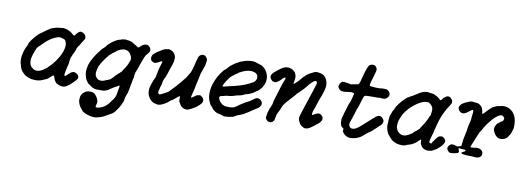

<svg xmlns="http://www.w3.org/2000/svg" viewBox="-66 -1036 4611 1693"><g transform="rotate(10 2240.0 -190.0)"><path d="M416 -476Q417 -477 423 -476Q449 -472 470 -461Q488 -453 507 -435Q514 -429 516 -428Q519 -426 523 -428Q525 -429 533 -441Q548 -461 562 -468Q573 -473 574 -471Q574 -470 579 -470Q584 -470 586 -469Q588 -468 589 -467Q596 -465 606 -457Q611 -452 615 -446Q619 -440 620 -433Q620 -430 621 -428Q624 -421 616 -408Q614 -403 597 -378Q591 -368 588 -362.5Q585 -357 582.5 -353Q580 -349 579 -347.5Q578 -346 574 -342Q566 -332 559 -314V-312V-311Q559 -310 557.5 -305.5Q556 -301 554.5 -297.5Q553 -294 550 -287Q547 -280 546 -277.5Q545 -275 544.5 -274Q544 -273 544 -273L539 -265Q538 -262 535 -254.5Q532 -247 529 -239.5Q526 -232 524 -229Q522 -223 520 -205Q519 -197 518.5 -193.5Q518 -190 517.5 -183.5Q517 -177 517 -176Q516 -174 512 -155Q511 -150 508 -141Q503 -120 501 -108Q500 -102 499 -97Q495 -79 496 -72Q496 -62 504 -63Q509 -64 530 -85Q536 -90 541 -94.5Q546 -99 549 -101.5Q552 -104 552.5 -103.5Q553 -103 555 -104Q563 -109 563.5 -108.5Q564 -108 567 -109Q576 -112 586 -108Q593 -106 600 -101Q617 -90 619 -76Q621 -69 619 -62Q616 -51 600 -36Q593 -30 593 -29.5Q593 -29 587 -23Q581 -17 574 -10Q567 -3 564 -1Q558 4 556 7Q550 12 542 16Q536 20 533 22Q521 30 507 32Q497 34 488 32Q476 30 467 27Q453 22 445 17Q441 14 440 14Q438 14 428 0Q417 -14 413 -33Q410 -44 406 -47Q405 -49 404 -49Q399 -49 391 -43Q388 -41 383 -36Q378 -31 373 -27L365 -20L359 -15Q349 -7 345 -7Q345 -7 338 -3.5Q331 0 329 0Q321 3 313 7Q297 15 271 18Q254 20 247 19Q240 19 237 18Q220 17 215 16Q212 16 208 14.5Q204 13 201 12Q189 10 172 1Q166 -3 163 -4Q157 -6 145 -17Q133 -28 126 -37Q110 -60 110 -67Q110 -68 107.5 -75Q105 -82 105 -83Q105 -91 101 -97Q98 -101 96 -117Q94 -130 94.5 -149Q95 -168 97 -174Q98 -177 99 -183Q102 -198 104 -207Q110 -225 113 -233Q118 -248 119 -248Q119 -249 121.5 -254.5Q124 -260 125 -260Q128 -262 130 -270Q130 -271 130.5 -272Q131 -273 131 -274.5Q131 -276 132.5 -278.5Q134 -281 134 -282.5Q134 -284 135 -287Q139 -293 137 -293Q137 -293 140 -298.5Q143 -304 148.5 -312Q154 -320 159 -327Q182 -358 214 -388Q222 -395 224 -395Q225 -395 234 -402Q253 -417 264 -424Q271 -428 272 -430Q274 -432 287 -439Q291 -442 295 -445.5Q299 -449 308 -453.5Q317 -458 321 -458.5Q325 -459 331 -461Q343 -466 348 -467Q350 -467 354 -468Q358 -469 361 -469.5Q364 -470 366 -470Q378 -473 389 -473Q395 -474 399.5 -474.5Q404 -475 410 -475.5Q416 -476 416 -476ZM412 -389Q408 -390 400 -390Q392 -390 390 -390Q377 -387 364 -382Q347 -375 337 -369Q333 -366 329 -364Q325 -362 320.5 -359Q316 -356 311 -352Q293 -340 282 -329Q279 -326 277 -325Q269 -318 246 -294Q240 -287 239.5 -287.5Q239 -288 230.5 -280Q222 -272 219 -267Q213 -261 210 -250Q208 -246 205.5 -240Q203 -234 202 -230Q201 -226 197.5 -218Q194 -210 191.5 -202.5Q189 -195 188 -190Q184 -179 181 -161Q181 -157 180.5 -147Q180 -137 181 -133Q182 -118 187 -108Q192 -96 201 -87Q217 -71 233 -67Q241 -65 249 -65Q262 -64 276 -70Q289 -74 300 -81Q313 -89 327 -101L330 -103Q330 -102 330 -102Q331 -101 334 -104Q337 -107 336.5 -107.5Q336 -108 340 -112Q355 -126 371 -143Q401 -176 425 -217Q438 -239 449 -267Q451 -273 451.5 -273.5Q452 -274 451.5 -274.5Q451 -275 453 -279Q462 -305 462 -326Q462 -341 459 -347Q458 -348 459 -348L460 -349Q459 -354 455 -362Q453 -365 453 -367Q452 -370 447 -375Q442 -380 432 -383Q429 -383 427 -384Q420 -387 412 -389Z M760 -2Q759 -3 764 -1L767 1Q767 1 763.5 -0.5Q760 -2 760 -2ZM966 -471Q968 -471 971 -471.5Q974 -472 976.5 -471.5Q979 -471 979 -471H978Q986 -471 1008 -467Q1011 -466 1016 -465Q1021 -464 1024.5 -463Q1028 -462 1028 -461.5Q1028 -461 1032 -459Q1041 -456 1054 -446Q1058 -444 1065 -440Q1072 -436 1074 -435Q1076 -434 1076 -434Q1076 -434 1079 -432L1084 -428L1087 -426Q1092 -421 1096 -422Q1101 -423 1108 -430Q1131 -457 1158 -459Q1167 -460 1175 -457Q1191 -450 1201 -432Q1204 -425 1204 -416Q1204 -400 1186 -381Q1169 -364 1163 -346Q1161 -342 1158.5 -335.5Q1156 -329 1155 -326Q1150 -315 1142 -291Q1139 -283 1138 -280Q1132 -261 1123 -235Q1120 -225 1119 -224Q1118 -223 1116 -218Q1115 -216 1112 -209Q1108 -200 1106 -188Q1105 -180 1104 -175V-168V-166Q1104 -164 1103.5 -159.5Q1103 -155 1101 -150Q1100 -143 1095 -119Q1094 -112 1093 -106Q1090 -94 1089 -88Q1084 -56 1078 -29Q1076 -22 1075 -16.5Q1074 -11 1073 -9Q1072 -7 1072 -6.5Q1072 -6 1072 -6Q1071 -6 1069 1Q1068 3 1066 9Q1059 25 1058 31.5Q1057 38 1055.5 46Q1054 54 1054 57Q1053 62 1049 74Q1039 99 1034 107Q1033 109 1030 114Q1018 137 1005 153Q1003 156 1000 160Q986 180 975 187Q972 188 963.5 194Q955 200 946.5 204Q938 208 934 210Q918 221 908 226Q897 232 872 241Q863 244 851 246Q846 247 841.5 248.5Q837 250 834 250.5Q831 251 820 251Q809 251 803 250Q778 248 749 237Q736 233 721 224Q707 215 707 212Q707 211 703 207Q698 202 691 192Q687 186 683 181Q675 171 668 149Q663 135 663 120Q664 111 664 111Q666 110 665 98Q665 98 666 94Q668 88 667 88Q666 88 669 83Q687 44 728 35Q734 34 743 34Q752 34 757 35Q783 39 793 52Q795 55 797.5 58Q800 61 801.5 63Q803 65 808 72Q814 81 819 95Q824 109 823 120Q822 131 818 142Q817 148 816 152Q815 158 816.5 160Q818 162 824 163Q834 164 851 159Q901 146 937 96Q945 85 951 75Q952 74 952.5 74.5Q953 75 954.5 73Q956 71 957.5 68.5Q959 66 959.5 65.5Q960 65 961.5 62Q963 59 963.5 58.5Q964 58 965 56.5Q966 55 966.5 55Q967 55 968 52Q969 49 970 48V47Q970 47 971 45Q972 43 973.5 39.5Q975 36 975 35.5Q975 35 977 32Q979 28 980 18Q982 10 982.5 7Q983 4 983 2Q983 0 984 -3Q986 -11 985 -11Q984 -12 986 -19Q996 -61 991 -62Q987 -64 973 -53Q970 -51 968.5 -50.5Q967 -50 966.5 -49.5Q966 -49 965.5 -49Q965 -49 962 -47Q953 -42 940 -35Q934 -32 932 -30Q915 -17 907 -13Q901 -10 901 -9V-8Q900 -8 899 -7Q896 -5 884 -1Q866 6 858 6Q854 6 848 7Q843 7 822 6.5Q801 6 793 6Q774 4 759 -4Q745 -12 739 -17Q735 -21 731 -23.5Q727 -26 724 -28Q721 -30 720 -30Q718 -29 707 -45Q694 -62 689 -77Q681 -100 679 -120Q677 -137 680 -158Q682 -175 687 -194Q707 -260 778 -347Q786 -358 787 -358Q788 -357 793 -362Q795 -365 795.5 -364.5Q796 -364 804 -372Q806 -374 805.5 -374Q805 -374 809 -378Q813 -382 812 -383Q812 -383 812.5 -384Q813 -385 814.5 -386Q816 -387 818 -389Q826 -398 825 -398L849 -420Q866 -434 887 -446Q893 -449 894 -450Q900 -454 918 -460Q923 -462 927 -462Q931 -462 933 -463L935 -465L936 -466Q949 -470 966 -471ZM996 -382Q991 -383 982 -383.5Q973 -384 971 -383Q952 -381 929 -368Q924 -365 922 -364Q917 -363 913 -359Q911 -356 908 -353Q906 -352 904 -350Q902 -348 901 -348Q898 -345 892.5 -342Q887 -339 881.5 -334Q876 -329 874 -327Q866 -321 856 -312Q848 -304 832 -282Q825 -273 822.5 -269.5Q820 -266 818.5 -263.5Q817 -261 814 -257Q806 -248 793 -224Q789 -217 788 -215Q781 -203 779 -199Q774 -184 772 -173Q771 -168 770 -164Q767 -153 766 -140Q766 -133 767 -126Q768 -116 771 -109Q775 -101 784 -92Q796 -79 814 -77Q821 -76 830 -77Q848 -79 868 -90Q876 -94 877 -93Q878 -92 884 -96Q887 -97 887 -97Q888 -96 893 -100H894Q894 -100 899 -102Q908 -107 908 -109Q908 -109 910 -111Q912 -113 912 -113.5Q912 -114 914 -115Q920 -119 920 -121Q920 -121 925 -125Q932 -132 932 -134Q932 -135 940 -142.5Q948 -150 957.5 -159.5Q967 -169 969 -170Q972 -170 980 -180Q981 -181 983 -182Q985 -183 989 -188Q993 -193 993 -193Q992 -194 994 -196Q1000 -203 998 -203Q997 -203 1001 -208Q1029 -245 1040 -279Q1043 -286 1043 -287Q1045 -287 1046 -295Q1047 -298 1047.5 -298Q1048 -298 1048.5 -301.5Q1049 -305 1049 -307Q1050 -314 1048 -322Q1047 -324 1047 -326Q1047 -328 1046.5 -330Q1046 -332 1045 -333Q1044 -334 1044 -334L1043 -336Q1042 -338 1040 -343Q1032 -361 1015 -373Q1007 -379 996 -382Z M1481 -144Q1488 -151 1488 -151Q1488 -151 1487 -149Q1482 -143 1476 -138ZM1664 -457Q1666 -458 1672 -457Q1685 -457 1692 -450Q1695 -447 1698 -444Q1704 -439 1709 -427Q1712 -419 1711 -415Q1711 -413 1710.5 -406.5Q1710 -400 1708.5 -394.5Q1707 -389 1707 -383Q1705 -364 1699 -354Q1698 -351 1695 -342Q1689 -320 1681 -301Q1679 -296 1678 -293Q1674 -274 1673 -269Q1672 -264 1670 -254.5Q1668 -245 1668 -244Q1668 -239 1661 -212Q1657 -198 1656 -192Q1655 -188 1652.5 -176Q1650 -164 1650 -160Q1650 -155 1646 -141Q1638 -113 1637 -107Q1636 -103 1635 -98Q1628 -72 1630 -69Q1631 -68 1634 -68Q1639 -69 1650 -78Q1658 -84 1665.5 -89Q1673 -94 1677 -96.5Q1681 -99 1682 -98Q1682 -98 1687.5 -99Q1693 -100 1694 -100Q1699 -100 1700 -102Q1700 -102 1705 -102Q1715 -100 1725 -90.5Q1735 -81 1739 -71Q1742 -62 1740 -54Q1739 -43 1732 -34Q1721 -20 1700 -3Q1693 2 1689 6Q1682 11 1680 11Q1680 11 1676 14Q1668 20 1657 25Q1652 27 1648 30Q1637 36 1627 39Q1623 41 1623 41Q1623 41 1619.5 42Q1616 43 1608.5 43Q1601 43 1597 42Q1582 40 1568 30Q1564 28 1558.5 22.5Q1553 17 1553 16Q1553 15 1550.5 11Q1548 7 1548 6Q1548 4 1545 1Q1544 1 1542 -3Q1540 -7 1539 -8Q1537 -9 1534 -21Q1532 -31 1534 -55Q1534 -60 1533 -61Q1531 -63 1525 -60Q1518 -57 1506 -46Q1496 -37 1486 -29Q1481 -25 1477 -22Q1473 -19 1471 -18Q1469 -17 1463 -14Q1457 -11 1449 -3Q1439 7 1434 10Q1432 11 1424 16.5Q1416 22 1408.5 25.5Q1401 29 1398 31Q1388 37 1374 41Q1363 44 1351 44Q1344 44 1344 43.5Q1344 43 1339 42Q1330 41 1318 37Q1305 32 1301 28Q1298 26 1295 24Q1283 16 1272 -1Q1265 -12 1262 -19Q1261 -22 1260 -25Q1256 -32 1255 -43Q1254 -46 1253 -51Q1253 -55 1253 -63.5Q1253 -72 1253 -77Q1256 -102 1269 -137Q1275 -154 1277 -158Q1279 -162 1279 -163Q1280 -165 1283 -171Q1284 -174 1285 -176.5Q1286 -179 1286.5 -179.5Q1287 -180 1288.5 -183.5Q1290 -187 1291 -189Q1294 -193 1294 -199Q1295 -203 1295 -206Q1296 -209 1297 -215Q1298 -221 1298.5 -224Q1299 -227 1299.5 -228Q1300 -229 1300 -230.5Q1300 -232 1300.5 -235Q1301 -238 1301.5 -240.5Q1302 -243 1303 -245.5Q1304 -248 1303.5 -249Q1303 -250 1304 -253Q1306 -260 1305 -260Q1304 -261 1314 -290Q1328 -332 1327 -336Q1325 -340 1317 -337Q1312 -336 1299 -328Q1275 -314 1262 -314Q1252 -314 1245.5 -317.5Q1239 -321 1232 -327Q1225 -335 1226 -336Q1226 -337 1225.5 -338Q1225 -339 1224 -343Q1220 -355 1225 -366Q1226 -367 1226 -369Q1226 -375 1233 -383Q1236 -386 1236.5 -387Q1237 -388 1242 -392Q1247 -396 1247 -396.5Q1247 -397 1251 -399Q1258 -404 1258 -406Q1258 -407 1285 -423Q1315 -442 1325 -446Q1331 -449 1332.5 -448.5Q1334 -448 1339.5 -449.5Q1345 -451 1349 -451Q1360 -453 1361 -454Q1363 -455 1374 -452Q1392 -448 1407 -435Q1412 -430 1418 -421Q1426 -409 1429 -395Q1430 -387 1429 -381Q1428 -377 1427.5 -367Q1427 -357 1427 -354Q1422 -335 1416 -318Q1414 -314 1412 -307Q1410 -300 1407 -293Q1405 -287 1399.5 -269.5Q1394 -252 1391.5 -244.5Q1389 -237 1384.5 -223.5Q1380 -210 1378 -207Q1376 -204 1375.5 -202.5Q1375 -201 1369 -190Q1361 -174 1357 -149Q1355 -139 1355 -136Q1354 -132 1348 -113Q1340 -87 1338 -74Q1335 -58 1344 -50Q1352 -44 1368 -53Q1374 -57 1375 -57Q1376 -56 1383 -60Q1387 -63 1387.5 -62.5Q1388 -62 1391 -64.5Q1394 -67 1395 -67Q1396 -67 1399 -68.5Q1402 -70 1402 -70Q1402 -70 1404.5 -72Q1407 -74 1408 -74Q1409 -74 1410 -75Q1413 -78 1415 -78Q1416 -78 1420 -81Q1421 -81 1422 -82Q1427 -84 1434 -93Q1436 -95 1437.5 -96.5Q1439 -98 1439 -98Q1439 -98 1442.5 -101.5Q1446 -105 1446 -105.5Q1446 -106 1448.5 -108Q1451 -110 1451 -110.5Q1451 -111 1455.5 -115Q1460 -119 1460 -120Q1459 -120 1460 -121Q1461 -122 1463 -123.5Q1465 -125 1467 -127Q1475 -135 1477.5 -138Q1480 -141 1485 -145Q1492 -152 1491 -153Q1491 -154 1497 -161Q1523 -188 1545 -218Q1551 -226 1552 -226Q1555 -227 1557 -232Q1558 -233 1557 -234Q1557 -234 1557.5 -235Q1558 -236 1559.5 -238Q1561 -240 1563 -242Q1580 -268 1589 -285Q1594 -294 1597 -304Q1598 -308 1599 -311Q1600 -316 1606 -337Q1608 -344 1608 -344Q1609 -344 1610 -347Q1611 -350 1612 -353.5Q1613 -357 1612 -359Q1612 -362 1616 -377Q1627 -418 1629 -424Q1632 -435 1640 -444Q1651 -455 1664 -457Z M2110 -478 2129 -476 2138 -474Q2142 -473 2142 -473Q2144 -470 2150 -470Q2151 -470 2151 -469.5Q2151 -469 2151.5 -469Q2152 -469 2158.5 -466.5Q2165 -464 2169 -463Q2177 -461 2180 -460Q2183 -459 2183.5 -459Q2184 -459 2187 -457Q2193 -454 2194 -455Q2195 -456 2211 -444Q2221 -437 2232 -423Q2239 -414 2245 -402Q2251 -390 2255 -377Q2260 -357 2259 -338Q2259 -328 2257 -319Q2251 -294 2240 -276Q2236 -268 2234 -265Q2226 -254 2213 -241Q2205 -233 2201.5 -231Q2198 -229 2192 -225Q2186 -221 2180.5 -217.5Q2175 -214 2171.5 -210.5Q2168 -207 2157 -201Q2132 -189 2125 -187Q2123 -187 2120.5 -186.5Q2118 -186 2112 -184Q2106 -182 2101.5 -181Q2097 -180 2093.5 -178Q2090 -176 2087 -175Q2077 -171 2078 -171V-170Q2077 -170 2073 -168Q2068 -166 2053 -162Q2050 -161 2047 -160.5Q2044 -160 2043 -160L2035 -159Q2031 -158 2027.5 -157.5Q2024 -157 2021 -155.5Q2018 -154 2012 -152.5Q2006 -151 2001 -149Q1996 -147 1980.5 -143.5Q1965 -140 1958.5 -140Q1952 -140 1947.5 -139.5Q1943 -139 1939 -138Q1922 -137 1920 -134Q1919 -132 1904 -130Q1886 -128 1881 -124Q1877 -121 1875 -116Q1873 -109 1879 -96Q1884 -84 1895 -72Q1913 -51 1940 -45Q1953 -43 1968 -44Q1971 -44 1971 -43.5Q1971 -43 1973 -43Q1975 -43 1978 -43Q1981 -43 1983 -44V-43H1986Q1989 -44 1997 -45Q2005 -46 2007 -46.5Q2009 -47 2011 -47Q2020 -49 2025 -53Q2026 -54 2026 -54Q2028 -54 2032 -58Q2033 -58 2033.5 -58Q2034 -58 2035 -59Q2036 -60 2037.5 -61Q2039 -62 2040 -62.5Q2041 -63 2044.5 -65.5Q2048 -68 2048 -68.5Q2048 -69 2051 -70Q2054 -72 2056 -73.5Q2058 -75 2057.5 -75.5Q2057 -76 2067 -82Q2084 -92 2110 -109Q2122 -116 2122 -115.5Q2122 -115 2122 -115Q2123 -115 2130 -119Q2133 -121 2133.5 -121Q2134 -121 2140 -124Q2146 -127 2147 -128Q2148 -129 2158.5 -136Q2169 -143 2170 -144.5Q2171 -146 2179 -150.5Q2187 -155 2188 -157Q2191 -161 2201.5 -163.5Q2212 -166 2221 -163Q2233 -160 2244 -148Q2251 -140 2253 -131Q2257 -114 2247 -100Q2240 -89 2231 -82Q2228 -80 2225 -78Q2222 -76 2214.5 -71.5Q2207 -67 2191.5 -56.5Q2176 -46 2173 -44Q2170 -42 2162.5 -37Q2155 -32 2151 -29.5Q2147 -27 2145 -25.5Q2143 -24 2139.5 -22.5Q2136 -21 2129 -16Q2108 -3 2101 -1Q2097 1 2092 3Q2082 8 2070 12Q2061 14 2055 18Q2046 24 2039 27Q2037 28 2036 29Q2029 35 1998 40Q1979 44 1959 44H1942L1939 42Q1935 41 1933.5 40.5Q1932 40 1922.5 37Q1913 34 1909 33Q1900 32 1890 29Q1886 28 1885 28Q1883 29 1865 19Q1860 16 1853 10.5Q1846 5 1840.5 0.5Q1835 -4 1836 -5Q1837 -6 1831 -13Q1825 -19 1820 -25Q1818 -28 1816 -29Q1811 -32 1803 -50Q1789 -77 1785 -107Q1782 -138 1785 -163Q1789 -192 1796 -215Q1819 -290 1874 -356Q1877 -359 1878 -359Q1880 -358 1884 -364Q1887 -366 1887 -366Q1887 -366 1890 -368.5Q1893 -371 1893.5 -371Q1894 -371 1895 -372L1896 -374Q1895 -374 1899 -378Q1903 -382 1903 -382.5Q1903 -383 1909.5 -389Q1916 -395 1917 -397L1918 -398L1917 -397Q1915 -396 1917 -398L1922 -403Q1959 -433 1996 -451Q2018 -461 2020 -461Q2024 -460 2030 -463L2031 -464L2036 -467Q2052 -472 2071 -475H2078H2080V-476H2081Q2082 -476 2088 -477Q2094 -478 2110 -478ZM2123 -390Q2112 -391 2097 -390Q2062 -386 2028 -368Q2022 -365 2018 -363Q2011 -361 2006 -356Q1997 -347 1984 -341Q1981 -339 1974.5 -334Q1968 -329 1965 -326Q1942 -309 1937 -302Q1935 -299 1925.5 -286.5Q1916 -274 1914.5 -271Q1913 -268 1910.5 -265Q1908 -262 1907 -260Q1906 -258 1904 -255Q1902 -252 1897.5 -244Q1893 -236 1890 -228Q1887 -220 1886 -218Q1886 -214 1889 -213Q1891 -212 1903 -215Q1912 -217 1914.5 -217.5Q1917 -218 1918.5 -218.5Q1920 -219 1926 -220Q1932 -221 1935.5 -222.5Q1939 -224 1948 -226Q1975 -232 1985 -234Q1995 -236 1999 -237.5Q2003 -239 2006 -240Q2018 -242 2052 -253Q2083 -263 2106 -275Q2121 -281 2131 -288Q2133 -290 2134 -290Q2138 -290 2142 -293Q2144 -295 2145 -295Q2146 -295 2150 -298Q2152 -299 2152 -299Q2152 -299 2156 -302.5Q2160 -306 2160.5 -306.5Q2161 -307 2163 -310Q2168 -316 2172 -326Q2176 -335 2174 -350Q2172 -364 2164 -372Q2159 -377 2156 -378.5Q2153 -380 2150 -382L2142 -385H2139Q2131 -388 2123 -390Z M2702 -480Q2709 -479 2716 -478Q2725 -476 2731 -473Q2734 -472 2734 -472.5Q2734 -473 2740 -469.5Q2746 -466 2746 -466Q2748 -467 2755 -459Q2775 -438 2782 -411Q2786 -396 2786 -383Q2786 -359 2778 -332Q2772 -310 2767 -297Q2766 -293 2763 -285Q2760 -275 2757 -270Q2754 -266 2749 -249Q2747 -243 2744.5 -235.5Q2742 -228 2738.5 -217.5Q2735 -207 2731 -195.5Q2727 -184 2724 -174.5Q2721 -165 2720 -162Q2714 -150 2711 -140Q2710 -136 2709 -131.5Q2708 -127 2707.5 -123.5Q2707 -120 2706.5 -116Q2706 -112 2706 -110Q2705 -105 2706 -104Q2708 -102 2710 -103Q2714 -103 2721 -108Q2724 -111 2725 -110Q2727 -110 2733 -114Q2735 -116 2736.5 -116Q2738 -116 2740.5 -118Q2743 -120 2744 -120Q2745 -120 2747 -121Q2752 -123 2760 -125Q2775 -127 2785 -118Q2787 -117 2790 -114Q2798 -108 2802 -99Q2807 -85 2803 -73Q2800 -65 2795 -59Q2793 -55 2790 -51.5Q2787 -48 2784 -45Q2781 -42 2778.5 -40Q2776 -38 2772 -35Q2768 -32 2763 -27.5Q2758 -23 2754.5 -21Q2751 -19 2748 -16Q2737 -7 2727 0Q2698 22 2676 24Q2664 26 2660 23Q2659 23 2658 23Q2657 23 2657 22.5Q2657 22 2654 21Q2637 15 2622 -1Q2618 -6 2614 -13Q2607 -25 2605 -32Q2603 -37 2602.5 -37.5Q2602 -38 2602 -41Q2601 -48 2600 -50Q2599 -51 2599 -56Q2600 -72 2628 -157Q2650 -222 2652 -228Q2653 -233 2656 -241.5Q2659 -250 2661.5 -258Q2664 -266 2666 -271Q2668 -276 2670 -282.5Q2672 -289 2675 -298Q2690 -344 2694 -358Q2695 -364 2696 -365Q2697 -366 2698.5 -370.5Q2700 -375 2700 -377Q2702 -382 2700 -391Q2697 -404 2685 -403Q2677 -403 2658 -385Q2651 -378 2648 -375Q2639 -368 2622 -345Q2618 -341 2615.5 -338Q2613 -335 2611.5 -331.5Q2610 -328 2591 -309.5Q2572 -291 2562 -280.5Q2552 -270 2549 -268Q2543 -264 2542 -262Q2542 -261 2542 -261Q2542 -259 2531 -247Q2521 -237 2510 -224Q2505 -218 2500.5 -213.5Q2496 -209 2493 -205Q2485 -197 2478 -189Q2470 -181 2463 -172Q2461 -169 2455 -162Q2438 -142 2430 -119Q2427 -108 2424 -102Q2415 -86 2411 -76Q2410 -72 2406 -65Q2400 -54 2399 -50Q2399 -47 2398 -43Q2396 -35 2394 -24Q2391 -3 2387 4Q2380 14 2376 17Q2369 22 2362 24Q2354 26 2344 24Q2324 20 2314 -1Q2309 -11 2311 -12Q2311 -13 2311.5 -18.5Q2312 -24 2313 -24Q2315 -28 2315 -35Q2315 -36 2316 -41L2317 -50V-51Q2317 -52 2319 -56Q2321 -65 2329 -90Q2332 -98 2332 -99L2333 -98L2334 -99Q2335 -102 2337 -107.5Q2339 -113 2339 -113Q2339 -113 2340.5 -116.5Q2342 -120 2343 -123Q2349 -135 2347 -137H2348Q2348 -138 2349.5 -143.5Q2351 -149 2351 -151Q2351 -153 2352 -156Q2355 -165 2353 -165Q2353 -166 2361 -191Q2364 -203 2365.5 -207Q2367 -211 2370.5 -221.5Q2374 -232 2375 -238Q2378 -247 2388 -280Q2393 -293 2401 -320Q2409 -347 2410 -347Q2413 -350 2416 -360Q2418 -367 2418 -367Q2422 -370 2422 -380Q2422 -384 2420 -385Q2417 -387 2410 -384Q2407 -382 2404 -380Q2402 -379 2394 -370.5Q2386 -362 2386 -362Q2386 -362 2384.5 -360Q2383 -358 2380 -355.5Q2377 -353 2375 -351Q2357 -337 2348 -333Q2336 -328 2325 -331Q2317 -333 2310 -337Q2307 -339 2302 -345Q2291 -356 2289 -369Q2288 -381 2294 -392Q2302 -407 2337 -435Q2372 -463 2394 -472Q2408 -477 2412 -476Q2412 -476 2415 -477Q2418 -478 2428.5 -478Q2439 -478 2444 -476Q2468 -471 2487 -452Q2494 -445 2496 -440Q2497 -437 2499 -433Q2503 -425 2505 -415Q2506 -407 2506 -398Q2506 -389 2504.5 -383Q2503 -377 2502.5 -372Q2502 -367 2501 -362.5Q2500 -358 2499.5 -353Q2499 -348 2500 -346Q2501 -344 2502 -344Q2503 -344 2504.5 -345Q2506 -346 2519.5 -359Q2533 -372 2535 -373Q2537 -375 2541.5 -380Q2546 -385 2550 -389.5Q2554 -394 2553.5 -394Q2553 -394 2556 -397Q2559 -400 2561 -402.5Q2563 -405 2562 -405Q2561 -405 2571 -415Q2595 -439 2603 -445L2605 -446L2604 -445L2606 -446Q2608 -447 2611.5 -450Q2615 -453 2616 -453Q2617 -453 2620 -455.5Q2623 -458 2623.5 -458Q2624 -458 2626 -459Q2632 -463 2641 -467Q2643 -468 2647 -470Q2651 -472 2653.5 -473Q2656 -474 2656.5 -474.5Q2657 -475 2658 -475.5Q2659 -476 2661 -477Q2665 -479 2675 -481Q2677 -482 2682.5 -482Q2688 -482 2688.5 -482Q2689 -482 2694.5 -481.5Q2700 -481 2702 -480Z M3177 -628Q3180 -628 3188 -619Q3196 -610 3197 -605Q3202 -592 3197 -576Q3197 -574 3193 -563Q3190 -551 3188.5 -546.5Q3187 -542 3185 -533.5Q3183 -525 3179 -513.5Q3175 -502 3173 -493.5Q3171 -485 3169 -479Q3163 -460 3163 -455Q3163 -443 3175 -441Q3178 -440 3188.5 -440Q3199 -440 3202 -439Q3205 -438 3212.5 -437.5Q3220 -437 3226 -437Q3234 -436 3248 -437Q3272 -438 3274 -440Q3276 -440 3290 -440Q3309 -441 3317 -438Q3324 -436 3331 -431Q3343 -422 3348 -409Q3350 -404 3350 -397Q3350 -390 3348 -386Q3345 -377 3336 -368Q3326 -356 3314 -354Q3311 -353 3300.5 -353Q3290 -353 3287.5 -353Q3285 -353 3282 -354Q3279 -355 3270.5 -355Q3262 -355 3258 -354L3255 -353H3202Q3145 -353 3140 -350Q3134 -347 3130 -342Q3127 -338 3123 -325Q3119 -314 3116 -302Q3114 -296 3113 -292Q3112 -288 3109 -278Q3098 -240 3096 -238Q3095 -238 3088 -220Q3086 -215 3084.5 -209Q3083 -203 3082.5 -201.5Q3082 -200 3077.5 -184.5Q3073 -169 3071 -165Q3066 -152 3062 -136Q3060 -129 3054 -114Q3047 -96 3046 -86.5Q3045 -77 3048 -66Q3051 -60 3056 -54Q3062 -48 3068 -46Q3069 -46 3072 -45Q3077 -44 3078 -45Q3079 -46 3081 -45Q3086 -45 3095 -47Q3115 -52 3156 -88Q3166 -97 3236 -160Q3248 -171 3249 -171Q3250 -171 3252 -172Q3254 -173 3255.5 -174.5Q3257 -176 3257 -177.5Q3257 -179 3262 -183Q3281 -197 3294 -197Q3307 -197 3318 -188Q3342 -170 3337 -146Q3335 -136 3325 -123Q3319 -116 3313 -113Q3310 -110 3307 -106Q3304 -102 3269 -71Q3261 -63 3257 -59Q3249 -52 3244 -49Q3241 -48 3238 -45.5Q3235 -43 3223.5 -35Q3212 -27 3204 -20Q3184 -1 3170 9Q3149 23 3128 30Q3118 33 3107 35Q3101 35 3095 37Q3049 46 3018 16Q3010 9 3006 1Q3003 -4 3003 -4Q3002 -8 3000 -10V-11Q3001 -11 3001 -11.5Q3001 -12 3000.5 -12.5Q3000 -13 3001 -14Q3002 -16 3001 -17Q3000 -18 3001 -18.5Q3002 -19 3002 -22Q3001 -32 3000 -34Q2996 -39 2991 -39Q2990 -39 2989.5 -40Q2989 -41 2987 -42Q2985 -43 2985 -43.5Q2985 -44 2983.5 -45Q2982 -46 2982 -46.5Q2982 -47 2980 -50Q2975 -58 2975 -61Q2975 -62 2975 -63Q2972 -69 2970 -86Q2970 -89 2970 -97.5Q2970 -106 2970 -108Q2971 -114 2970 -115Q2970 -115 2970.5 -116.5Q2971 -118 2971.5 -121Q2972 -124 2973 -127.5Q2974 -131 2975 -135.5Q2976 -140 2978 -144Q2982 -160 2986 -174Q2990 -186 2995 -202Q2999 -217 3005 -236Q3011 -257 3012 -257Q3013 -257 3016 -264Q3017 -268 3017.5 -268.5Q3018 -269 3018.5 -271.5Q3019 -274 3021 -276Q3024 -284 3025 -289Q3026 -294 3027.5 -299Q3029 -304 3029.5 -307Q3030 -310 3033 -319Q3042 -350 3040 -354Q3038 -356 3029 -358Q3024 -359 3020 -359.5Q3016 -360 3011 -360.5Q3006 -361 2997 -359Q2983 -357 2968 -355Q2962 -355 2961 -354Q2955 -352 2944 -353Q2928 -353 2919 -358Q2914 -360 2909 -365Q2904 -370 2901 -374Q2896 -380 2894 -387V-392Q2895 -393 2895 -394Q2895 -405 2897 -406Q2897 -406 2898 -408.5Q2899 -411 2899 -412Q2898 -413 2903 -420Q2905 -422 2905 -423V-424L2915 -433Q2920 -437 2925 -438H2926Q2925 -437 2926.5 -437Q2928 -437 2932 -438Q2938 -438 2951 -436Q2956 -436 2967 -434Q2982 -432 2987 -430Q2990 -429 2992 -429Q2999 -426 3004 -428Q3006 -429 3009 -429.5Q3012 -430 3012 -430.5Q3012 -431 3014 -431Q3032 -434 3033.5 -434.5Q3035 -435 3044 -436Q3053 -437 3053.5 -437Q3054 -437 3057 -438Q3065 -438 3069 -447Q3071 -452 3073 -456Q3079 -470 3083 -490Q3084 -495 3090.5 -517Q3097 -539 3098 -545Q3100 -556 3104 -564Q3106 -568 3107 -573Q3111 -588 3113 -590Q3114 -591 3115.5 -596.5Q3117 -602 3118 -602.5Q3119 -603 3120 -607Q3125 -617 3133 -623Q3142 -630 3153 -631Q3156 -631 3157.5 -631Q3159 -631 3161.5 -631Q3164 -631 3166.5 -631Q3169 -631 3172.5 -629.5Q3176 -628 3177 -628Z M3665 -477Q3669 -478 3673.5 -478Q3678 -478 3681 -478Q3684 -478 3684 -477Q3684 -476 3692 -475Q3694 -475 3696 -475Q3703 -473 3719 -472Q3735 -472 3762 -456Q3774 -449 3787 -437Q3794 -431 3796 -429Q3803 -424 3811 -434Q3815 -441 3819 -446Q3823 -451 3825.5 -453.5Q3828 -456 3828.5 -455.5Q3829 -455 3831 -457Q3838 -462 3841 -464Q3846 -467 3846 -468Q3846 -469 3854 -471Q3857 -472 3862 -472Q3871 -472 3878 -468Q3886 -464 3886 -462Q3886 -459 3895 -453Q3904 -445 3904 -428Q3904 -421 3901 -413Q3898 -406 3883 -383Q3867 -358 3861 -348Q3848 -324 3839 -303Q3835 -294 3832 -287Q3828 -277 3822 -258Q3820 -252 3818 -247Q3815 -239 3813 -228Q3812 -224 3809.5 -216.5Q3807 -209 3806 -205Q3801 -187 3799 -176Q3798 -172 3796 -165.5Q3794 -159 3793 -154Q3792 -149 3792 -148Q3792 -147 3790 -137Q3786 -121 3784 -117Q3783 -115 3782 -112Q3771 -76 3769 -64Q3766 -48 3769 -44Q3772 -40 3778 -38Q3782 -38 3782.5 -37.5Q3783 -37 3785 -37Q3787 -37 3789 -38.5Q3791 -40 3790 -42Q3790 -42 3791 -43Q3792 -44 3791.5 -45Q3791 -46 3792 -46.5Q3793 -47 3793 -47.5Q3793 -48 3794 -49.5Q3795 -51 3795 -51Q3795 -51 3795.5 -52Q3796 -53 3796 -53.5Q3796 -54 3796.5 -54Q3797 -54 3798 -56Q3799 -58 3800 -59Q3801 -60 3802 -61Q3803 -64 3813 -77Q3815 -79 3815 -79.5Q3815 -80 3816.5 -82Q3818 -84 3818 -84Q3818 -84 3820 -86Q3822 -88 3822 -88.5Q3822 -89 3824 -91Q3826 -93 3826.5 -94.5Q3827 -96 3831 -99.5Q3835 -103 3835 -104Q3835 -105 3839 -107Q3851 -115 3864 -114Q3872 -114 3878 -111Q3896 -102 3902 -86Q3905 -80 3904 -74Q3902 -65 3900 -60Q3897 -52 3883 -35Q3870 -20 3856 -9Q3852 -5 3847 -1Q3837 7 3825 13Q3818 17 3814 19Q3799 28 3789 28Q3787 28 3777.5 29Q3768 30 3762 30Q3744 29 3732 22L3726 19Q3727 20 3723 17Q3714 10 3709 3Q3700 -10 3697 -19L3696 -25L3695 -30Q3694 -34 3694 -37Q3694 -40 3694 -46Q3694 -53 3693 -54Q3692 -56 3689 -55Q3689 -55 3686.5 -53.5Q3684 -52 3682.5 -50Q3681 -48 3681 -48Q3681 -48 3675.5 -43.5Q3670 -39 3668 -36Q3663 -27 3631 -8Q3620 -1 3613 1Q3609 2 3604 4Q3590 10 3583 10Q3583 10 3577 13Q3571 16 3567.5 17Q3564 18 3563 19Q3555 23 3533 23Q3511 23 3487 17Q3474 13 3458.5 5Q3443 -3 3438 -9Q3437 -11 3432.5 -15Q3428 -19 3428 -19.5Q3428 -20 3422 -26Q3416 -32 3413 -36Q3410 -40 3408 -43Q3397 -52 3387 -80Q3382 -94 3379 -110Q3379 -112 3378.5 -117.5Q3378 -123 3378 -128Q3378 -133 3378 -135Q3378 -136 3379 -146Q3380 -156 3380 -161.5Q3380 -167 3380 -170Q3381 -177 3382 -189Q3382 -192 3382 -195V-202V-203Q3382 -204 3384 -211Q3390 -231 3399 -252Q3401 -259 3402 -260Q3402 -261 3403 -262L3412 -275Q3418 -288 3417 -289Q3417 -291 3426 -305.5Q3435 -320 3443 -330Q3459 -351 3478 -371Q3485 -378 3493 -385.5Q3501 -393 3506.5 -397.5Q3512 -402 3513 -401Q3513 -400 3520 -405Q3522 -407 3522.5 -406.5Q3523 -406 3527 -409Q3529 -410 3529.5 -410.5Q3530 -411 3531.5 -412Q3533 -413 3534 -413Q3535 -413 3536 -414Q3537 -415 3537.5 -415Q3538 -415 3538.5 -415.5Q3539 -416 3543.5 -418Q3548 -420 3553.5 -423.5Q3559 -427 3562.5 -429Q3566 -431 3573.5 -436Q3581 -441 3585 -443Q3589 -445 3589.5 -445Q3590 -445 3591.5 -446.5Q3593 -448 3594.5 -449Q3596 -450 3596.5 -450Q3597 -450 3597 -451Q3599 -453 3607 -457Q3609 -458 3609 -458.5Q3609 -459 3609.5 -459Q3610 -459 3611.5 -459.5Q3613 -460 3615 -461Q3617 -462 3616.5 -462.5Q3616 -463 3621 -464Q3629 -467 3628 -468L3635 -471Q3652 -476 3665 -477ZM3702 -389Q3693 -392 3692 -391Q3691 -391 3678 -390Q3669 -390 3663 -388Q3657 -386 3654 -385Q3647 -383 3634 -377Q3598 -359 3560 -326Q3543 -311 3532 -298Q3527 -293 3525 -289Q3513 -277 3502 -260Q3490 -241 3481 -221Q3466 -188 3463 -159Q3460 -133 3467 -112Q3473 -97 3485 -85Q3509 -62 3538 -65Q3548 -66 3558 -70Q3575 -76 3593 -88Q3597 -91 3601 -93Q3609 -96 3613 -102L3615 -103L3613 -102H3611Q3611 -102 3617.5 -108Q3624 -114 3630 -119L3634 -122Q3633 -121 3633 -120Q3633 -119 3644 -129Q3650 -136 3650.5 -136Q3651 -136 3655 -140Q3659 -144 3659 -143L3661 -145Q3666 -150 3666 -151Q3666 -152 3667 -154Q3671 -158 3670 -158Q3670 -159 3672 -162Q3677 -168 3676 -169Q3675 -169 3678 -172Q3700 -202 3717 -237Q3726 -255 3732 -272Q3733 -273 3733 -273.5Q3733 -274 3734 -274Q3734 -273 3735 -275Q3736 -277 3738 -281Q3741 -291 3739 -292Q3739 -292 3740 -296Q3745 -320 3743 -336Q3742 -349 3735 -360Q3728 -371 3716 -380L3710 -385Z M4355 -472Q4362 -472 4364 -472Q4366 -472 4371 -472Q4381 -471 4389 -469Q4392 -468 4395 -467Q4405 -465 4416 -457Q4419 -455 4422 -453Q4427 -451 4433 -445Q4436 -443 4438 -441Q4442 -439 4450 -428Q4456 -420 4463 -407Q4471 -390 4476 -368Q4479 -352 4480 -338Q4482 -293 4476 -283Q4475 -282 4474.5 -279.5Q4474 -277 4472 -271Q4470 -265 4468 -258Q4466 -251 4465.5 -250Q4465 -249 4465 -248H4464Q4464 -248 4462 -243Q4459 -235 4454 -230Q4451 -225 4447.5 -219.5Q4444 -214 4442 -211.5Q4440 -209 4438.5 -207Q4437 -205 4435 -203Q4429 -197 4417 -191Q4407 -186 4395 -184Q4391 -183 4382.5 -183Q4374 -183 4370 -184Q4353 -188 4352 -191Q4352 -192 4348 -194Q4331 -205 4319 -229Q4315 -237 4314 -240Q4313 -243 4312.5 -243.5Q4312 -244 4312 -245Q4312 -251 4309 -254Q4308 -254 4309 -261Q4310 -273 4314 -284Q4318 -295 4326 -306Q4328 -308 4329.5 -310Q4331 -312 4332.5 -313.5Q4334 -315 4334 -314.5Q4334 -314 4335 -314.5Q4336 -315 4337 -316Q4338 -317 4340.5 -319Q4343 -321 4346 -323Q4359 -334 4363 -335Q4370 -337 4374 -343Q4374 -345 4377 -347Q4381 -352 4379 -354Q4379 -354 4380.5 -356.5Q4382 -359 4382 -363.5Q4382 -368 4381 -370Q4377 -378 4366 -386Q4352 -395 4328 -380Q4316 -373 4300 -359Q4277 -338 4256 -311Q4252 -306 4248 -300Q4242 -294 4230 -275Q4215 -253 4213 -247Q4212 -244 4204 -230Q4202 -227 4200 -225Q4196 -221 4190 -210Q4186 -204 4180 -187Q4175 -174 4169 -162Q4161 -143 4157 -131Q4155 -126 4153.5 -123Q4152 -120 4151.5 -117.5Q4151 -115 4148 -109Q4139 -91 4135 -75Q4132 -67 4133 -65Q4135 -63 4145 -64Q4154 -65 4155 -65Q4156 -66 4169 -66Q4176 -67 4177.5 -68Q4179 -69 4192 -69Q4211 -68 4219 -64Q4241 -53 4245 -33Q4246 -30 4246 -23.5Q4246 -17 4244 -13Q4240 -1 4232 4Q4230 5 4226 8Q4218 14 4203 15Q4197 16 4188.5 15Q4180 14 4172 13.5Q4164 13 4160.5 12.5Q4157 12 4136 12Q4115 12 4110.5 11.5Q4106 11 4099 10Q4083 10 4072 6Q4069 5 4068 5H4067Q4069 3 4066 3L4065 2Q4066 2 4065.5 1Q4065 0 4063 0H4061L4063 -1Q4066 -4 4063 -4Q4062 -4 4066 -7Q4076 -14 4086 -18Q4092 -21 4093 -22Q4094 -23 4094.5 -26.5Q4095 -30 4094 -32Q4093 -35 4077 -35Q4062 -35 4054 -36Q4046 -37 4040.5 -38.5Q4035 -40 4033.5 -40Q4032 -40 4031.5 -38Q4031 -36 4033 -32Q4039 -15 4040 -7Q4040 -4 4040 -4Q4038 -4 4038 -1Q4038 0 4037 0Q4034 0 4034 3Q4033 3 4032 4Q4031 5 4024 7Q4008 12 3989 14Q3984 15 3978 15Q3971 16 3963 15Q3953 14 3940 -4Q3933 -13 3933 -25Q3933 -28 3934 -27.5Q3935 -27 3935.5 -28.5Q3936 -30 3937 -34Q3937 -37 3938 -37.5Q3939 -38 3940.5 -41Q3942 -44 3947 -50Q3956 -58 3958 -58Q3959 -59 3961.5 -60Q3964 -61 3964 -60.5Q3964 -60 3965 -61Q3968 -62 3976 -61.5Q3984 -61 3987 -60Q3989 -59 3993 -58.5Q3997 -58 3998.5 -57Q4000 -56 4003 -55.5Q4006 -55 4007.5 -54.5Q4009 -54 4010.5 -54Q4012 -54 4012 -53Q4013 -52 4018 -51Q4023 -50 4025 -51Q4026 -52 4024 -53L4022 -54H4025L4027 -55H4028Q4031 -55 4033.5 -55.5Q4036 -56 4038 -57H4040L4041 -58Q4044 -58 4045 -58.5Q4046 -59 4048 -59Q4051 -61 4052 -66Q4053 -68 4053.5 -74.5Q4054 -81 4055.5 -91Q4057 -101 4057 -103.5Q4057 -106 4057.5 -108.5Q4058 -111 4058 -114.5Q4058 -118 4060.5 -129Q4063 -140 4063 -142Q4064 -144 4067 -161Q4069 -168 4070 -174Q4072 -182 4073 -189Q4074 -198 4075 -201.5Q4076 -205 4077.5 -216.5Q4079 -228 4080 -235Q4082 -250 4083 -250Q4084 -250 4086 -258Q4086 -263 4087.5 -268Q4089 -273 4090 -278Q4091 -283 4093 -291Q4095 -299 4096 -307Q4098 -324 4098 -335Q4098 -339 4098.5 -341.5Q4099 -344 4100 -350Q4101 -356 4101.5 -361.5Q4102 -367 4102 -371Q4103 -384 4100 -389Q4097 -395 4089 -390Q4083 -387 4069 -376Q4064 -372 4056 -366Q4053 -364 4051 -362Q4048 -359 4039 -355Q4025 -347 4013 -347Q4001 -347 3990 -356Q3976 -366 3972 -379Q3969 -387 3971 -397Q3972 -400 3972.5 -402Q3973 -404 3973.5 -405Q3974 -406 3974 -406Q3975 -406 3977.5 -410Q3980 -414 3982.5 -417Q3985 -420 3986 -421V-422L3995 -430Q4008 -438 4026 -448Q4027 -449 4026.5 -448Q4026 -447 4027.5 -447Q4029 -447 4034.5 -450Q4040 -453 4040.5 -453Q4041 -453 4045 -455Q4049 -457 4050 -457Q4051 -457 4053 -458L4055 -459H4057Q4074 -467 4090 -462Q4100 -460 4110.5 -460Q4121 -460 4124 -459Q4132 -457 4139 -454Q4152 -448 4162 -436Q4165 -432 4166 -432Q4167 -432 4167 -431.5Q4167 -431 4168.5 -429Q4170 -427 4172 -423Q4179 -405 4181 -391Q4182 -377 4183 -375Q4183 -374 4185 -373Q4189 -371 4205 -388Q4227 -413 4245 -429Q4266 -448 4269 -448Q4272 -448 4281 -453Q4285 -456 4286 -456Q4287 -456 4292 -458.5Q4297 -461 4298 -461Q4299 -461 4301.5 -462Q4304 -463 4304.5 -463Q4305 -463 4307 -463.5Q4309 -464 4310 -464.5Q4311 -465 4314 -465Q4322 -467 4329 -468Q4332 -468 4336 -469Q4345 -472 4355 -472Z"/></g></svg>

Font: TT2020 Style E
Style: Italic
Weight: 400
Italic angle: -15°
Version: Version 0.2.000